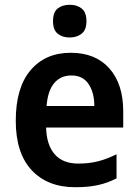

<svg xmlns="http://www.w3.org/2000/svg" viewBox="-20 -774 578 804"><path d="M276 -553Q380 -553 438 -487.5Q496 -422 496 -308V-240H173Q175 -167 209 -128Q243 -89 308 -89Q353 -89 390.5 -98.5Q428 -108 468 -128V-27Q431 -8 390.5 1Q350 10 295 10Q179 10 112.5 -61.5Q46 -133 46 -268Q46 -407 108 -480Q170 -553 276 -553ZM279 -458Q234 -458 207 -426Q180 -394 175 -330H375Q375 -386 351 -422Q327 -458 279 -458ZM272 -754Q303 -754 322.5 -738Q342 -722 342 -685Q342 -649 322 -633Q302 -617 272 -617Q241 -617 221.5 -633Q202 -649 202 -685Q202 -723 221.5 -738.5Q241 -754 272 -754Z"/></svg>

Font: Noto Sans Bengali SemiCondensed SemiBold
Style: Regular
Weight: 600
Width: 4
Designer: Joana Ranito - Universal Thirst; Jelle Bosma - Monotype Design Team
Foundry: Universal Thirst ehf.
Version: Version 3.000; ttfautohint (v1.8.4.7-5d5b)